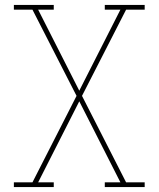

<svg xmlns="http://www.w3.org/2000/svg" viewBox="-20 -755 640 775"><path d="M36 0V-19H111L289 -368L111 -716H36V-735H197V-716H134L300 -389L466 -716H403V-735H564V-716H489L311 -368L489 -19H564V0H403V-19H466L300 -346L134 -19H197V0Z"/></svg>

Font: Iosevka Slab Thin Extended
Style: Regular
Weight: 100
Width: 7
Monospace: yes
Designer: Belleve Invis
Foundry: Belleve Invis
Version: Version 11.1.1; ttfautohint (v1.8.3)